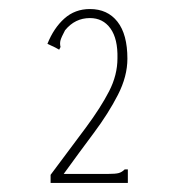

<svg xmlns="http://www.w3.org/2000/svg" viewBox="-20 -651 390 425"><path d="M92 -264Q137 -324 170 -368.5Q203 -413 221.5 -449Q240 -485 240 -522Q241 -565 224.5 -588Q208 -611 179 -611Q146 -611 124 -584Q116 -569 114 -562Q112 -555 114 -547L111 -541L102 -546L85 -554Q99 -589 122.5 -610Q146 -631 179 -631Q218 -631 240 -603Q262 -575 262 -521Q262 -482 241 -441Q220 -400 187.5 -356.5Q155 -313 121 -266H219Q236 -266 243 -268Q250 -270 256 -276H263V-246H92Z"/></svg>

Font: Inconsolata ExtraCondensed ExtraLight
Style: Regular
Weight: 200
Width: 2
Monospace: yes
Designer: Raph Levien, Cyreal, Brenton Simpson
Foundry: Raph Levien, Cyreal, Google
Version: Version 3.001; ttfautohint (v1.8.2.53-6de2)